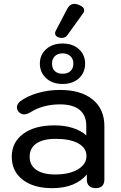

<svg xmlns="http://www.w3.org/2000/svg" viewBox="-20 -967 629 997"><path d="M266 -795Q266 -800 269 -806L329 -921Q343 -947 367 -947Q379 -947 391 -941Q417 -931 417 -914Q417 -904 410 -896L331 -786Q321 -770 299 -770Q292 -770 284 -773Q266 -779 266 -795ZM187 -637Q187 -682 219.5 -711.5Q252 -741 305 -741Q358 -741 390 -711.5Q422 -682 422 -637Q422 -590 390 -560.5Q358 -531 305 -531Q252 -531 219.5 -561Q187 -591 187 -637ZM361 -637Q361 -661 345.5 -675.5Q330 -690 305 -690Q280 -690 265 -675.5Q250 -661 250 -637Q250 -612 264.5 -598Q279 -584 305 -584Q331 -584 346 -598Q361 -612 361 -637ZM41 -153Q41 -228 100.5 -272Q160 -316 263 -316Q317 -316 359.5 -302Q402 -288 428 -264V-314Q428 -368 393.5 -396.5Q359 -425 292 -425Q203 -425 138 -384Q119 -373 105 -373Q92 -373 79 -384Q68 -395 68 -410Q68 -427 85 -441Q121 -468 176 -484Q231 -500 291 -500Q400 -500 461 -450.5Q522 -401 522 -312V-35Q522 -13 510.5 -1.5Q499 10 477 10Q455 10 443 -1.5Q431 -13 431 -33V-61Q371 10 251 10Q154 10 97.5 -34Q41 -78 41 -153ZM429 -157Q429 -199 386.5 -222.5Q344 -246 269 -246Q204 -246 169 -222Q134 -198 134 -153Q134 -109 168.5 -85Q203 -61 267 -61Q340 -61 384.5 -87.5Q429 -114 429 -157Z"/></svg>

Font: Kodchasan Medium
Style: Regular
Weight: 500
Designer: Katatrad Aksorn Co.,Ltd.
Foundry: Cadson Demak Co.,Ltd.
Version: Version 1.000; ttfautohint (v1.6)